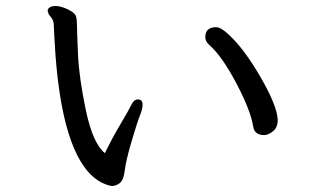

<svg xmlns="http://www.w3.org/2000/svg" viewBox="-20 -660 1040 637"><path d="M856 -211.9Q825.2 -211.9 820.3 -238.8Q812 -293 764.2 -383.5Q716.3 -474.1 675.3 -509.8Q661.1 -522 661.1 -537.1Q661.1 -569.8 697.3 -569.8Q713.4 -569.8 740.2 -543.9Q790 -498 844.7 -403.6Q899.4 -309.1 901.4 -262.2Q901.4 -236.8 885.7 -224.4Q870.1 -211.9 856 -211.9ZM352.1 -43Q341.3 -43 317.4 -54.2Q191.4 -119.1 164.1 -476.1Q160.2 -535.2 158.2 -580.1Q157.2 -594.2 147.7 -604.7Q138.2 -615.2 138.2 -627Q143.1 -640.1 164.1 -640.1Q182.1 -640.1 205.6 -628.7Q229 -617.2 232.2 -605.7Q235.4 -594.2 235.4 -575.7Q235.4 -557.1 238.8 -479.5Q242.2 -401.9 265.1 -293Q288.1 -184.1 328.1 -151.9Q350.1 -198.2 379.6 -248Q409.2 -297.9 416.7 -314Q424.3 -330.1 438 -330.1Q453.1 -330.1 453.1 -312Q453.1 -298.8 444.6 -277.8Q436 -256.8 417 -192.4Q397.9 -127.9 394 -95Q390.1 -62 377.2 -52.5Q364.3 -43 352.1 -43Z"/></svg>

Font: LXGW WenKai GB Screen
Style: Regular
Weight: 400
Designer: LXGW / Fontworks Inc.
Foundry: LXGW / Fontworks Inc.
Version: Version 1.321;February 19, 2024;FontCreator 14.0.0.2901 64-b